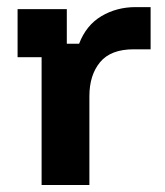

<svg xmlns="http://www.w3.org/2000/svg" viewBox="-20 -526 468 546"><path d="M98.3 0V-363.3H30V-500H170V-401.7H205Q225 -454.2 268.3 -480Q311.7 -505.8 365.8 -505.8H408.3V-385.8H360Q295 -385.8 264.6 -349.2Q234.2 -312.5 234.2 -252.5V0Z"/></svg>

Font: Funnel Display
Style: Bold
Weight: 700
Designer: NORD ID, Kristian Moeller
Foundry: Dicotype
Version: Version 1.000